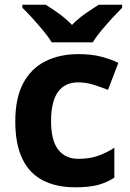

<svg xmlns="http://www.w3.org/2000/svg" viewBox="-20 -786 554 816"><path d="M300 10Q219 10 162 -19.5Q105 -49 75 -111Q45 -173 45 -270Q45 -370 79 -433Q113 -496 173.5 -526Q234 -556 313 -556Q369 -556 410.5 -545Q452 -534 483 -519L439 -404Q404 -418 373.5 -427Q343 -436 313 -436Q197 -436 197 -271Q197 -189 227.5 -150Q258 -111 313 -111Q360 -111 396 -123.5Q432 -136 466 -158V-31Q432 -9 394.5 0.5Q357 10 300 10ZM200 -606Q186 -629 163.5 -656Q141 -683 117.5 -709Q94 -735 75 -753V-766H174Q200 -750 230 -728.5Q260 -707 286 -680Q312 -707 343 -728.5Q374 -750 400 -766H499V-753Q481 -735 457 -709Q433 -683 410.5 -656Q388 -629 374 -606Z"/></svg>

Font: Noto Sans Tangsa
Style: Regular
Weight: 400
Designer: David Williams
Foundry: Google LLC
Version: Version 1.504